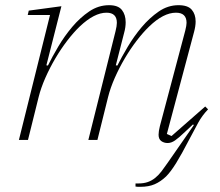

<svg xmlns="http://www.w3.org/2000/svg" viewBox="-20 -540 850 741"><path d="M627 12Q613 12 602.5 4.5Q592 -3 592 -20Q592 -33 597 -53L695 -422Q700 -442 700 -452Q700 -491 659 -491Q611 -491 556 -438Q532 -415 507.5 -383Q483 -351 461.5 -314.5Q440 -278 423 -239.5Q406 -201 397 -165L356 0H321L426 -420Q431 -440 431 -452Q431 -491 391 -491Q344 -491 288 -438Q264 -415 239.5 -383Q215 -351 193.5 -314.5Q172 -278 155 -239.5Q138 -201 129 -165L88 0H53L173 -482H87L91 -499L217 -516L159 -288L165 -287Q181 -320 205 -360.5Q229 -401 259 -436.5Q289 -472 324.5 -496Q360 -520 401 -520Q436 -520 450.5 -501.5Q465 -483 465 -454Q465 -434 459 -413L427 -288L433 -287Q449 -319 473 -359.5Q497 -400 527 -435.5Q557 -471 592.5 -495.5Q628 -520 669 -520Q705 -520 720 -502.5Q735 -485 735 -457Q735 -439 729 -417L624 -23L642 -15L772 -129L783 -118Q760 -94 745 -66.5Q730 -39 710 -1Q681 55 660 89Q639 123 621 141Q600 161 577 171Q554 181 522 181Q517 181 512.5 181Q508 181 503 180V168H514Q535 168 550.5 162.5Q566 157 579 146.5Q592 136 603.5 121Q615 106 628 87L728 -57L725 -60L694 -31Q670 -8 655.5 2Q641 12 627 12Z"/></svg>

Font: IBM Plex Serif ExtLt
Style: Italic
Weight: 200
Italic angle: -14°
Designer: Mike Abbink, Paul van der Laan, Pieter van Rosmalen
Foundry: Bold Monday
Version: Version 3.001